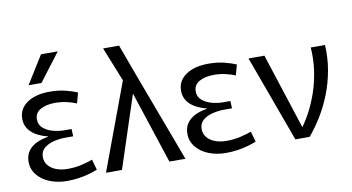

<svg xmlns="http://www.w3.org/2000/svg" viewBox="-75 -944 2087 1137"><g transform="rotate(-10 968.5 -375.0)"><path d="M245.9 8Q189.3 8 142.2 -10.9Q95.1 -29.8 67.5 -64.3Q39.8 -98.7 39.8 -143.7Q39.8 -181.3 58.5 -207.3Q77.2 -233.2 108.8 -248.4Q140.5 -263.7 179.7 -269.4V-271.4Q115.8 -287.4 81.4 -320.2Q47.1 -352.9 47.1 -400.6Q47.1 -460.7 98.2 -495.7Q149.4 -530.8 234.3 -530.8Q285.2 -530.8 327.5 -520.5Q369.8 -510.2 399.8 -496.6L382.4 -434.1Q357.6 -444.7 324.5 -452.4Q291.3 -460.1 254.8 -460.1Q201.4 -460.1 166.7 -440.7Q132 -421.3 132 -381.9Q132 -349.2 155.8 -329Q179.5 -308.8 214.1 -299.6Q248.6 -290.5 280.3 -290.5H324.4L326.4 -246.4H278Q244.9 -246.4 210.1 -238.1Q175.3 -229.8 151.6 -210.2Q127.9 -190.6 127.9 -156.5Q127.9 -127.2 145.6 -105.8Q163.2 -84.4 193.8 -73.2Q224.3 -61.9 261.1 -61.9Q306.8 -61.9 346.2 -71.3Q385.7 -80.6 412.1 -90.8L429.8 -27.7Q410.4 -19.5 381.7 -11Q353.1 -2.6 318.2 2.7Q283.4 8 245.9 8ZM118.6 -590 223 -757.8H323.8L196.1 -590Z M686.1 -555 683.3 -497.8 591.2 -728H687.1L763.6 -520L957.9 0H861.4L706.5 -471.6H731.2L576.2 0H480.1Z M1200.9 8Q1144.3 8 1097.2 -10.9Q1050.1 -29.8 1022.5 -64.3Q994.8 -98.7 994.8 -143.7Q994.8 -181.3 1013.5 -207.3Q1032.2 -233.2 1063.8 -248.4Q1095.5 -263.7 1134.7 -269.4V-271.4Q1070.8 -287.4 1036.4 -320.2Q1002.1 -352.9 1002.1 -400.6Q1002.1 -460.7 1053.2 -495.7Q1104.4 -530.8 1189.3 -530.8Q1240.2 -530.8 1282.5 -520.5Q1324.8 -510.2 1354.8 -496.6L1337.4 -434.1Q1312.6 -444.7 1279.5 -452.4Q1246.3 -460.1 1209.8 -460.1Q1156.4 -460.1 1121.7 -440.7Q1087 -421.3 1087 -381.9Q1087 -349.2 1110.8 -329Q1134.5 -308.8 1169.1 -299.6Q1203.6 -290.5 1235.3 -290.5H1279.4L1281.4 -246.4H1233Q1199.9 -246.4 1165.1 -238.1Q1130.3 -229.8 1106.6 -210.2Q1082.9 -190.6 1082.9 -156.5Q1082.9 -127.2 1100.6 -105.8Q1118.2 -84.4 1148.8 -73.2Q1179.3 -61.9 1216.1 -61.9Q1261.8 -61.9 1301.2 -71.3Q1340.7 -80.6 1367.1 -90.8L1384.8 -27.7Q1365.4 -19.5 1336.7 -11Q1308.1 -2.6 1273.2 2.7Q1238.4 8 1200.9 8Z M1428.9 -520H1524.4L1677.3 -48.3H1660.2Q1691.5 -87.9 1719.2 -139.5Q1746.9 -191.1 1767.7 -251.7Q1788.4 -312.3 1798.4 -380.1Q1808.3 -447.9 1803.1 -520H1888.7Q1893.3 -441.7 1880 -367.7Q1866.7 -293.8 1840.6 -227.3Q1814.4 -160.8 1779.1 -103.4Q1743.7 -45.9 1704.7 0H1619Z"/></g></svg>

Font: Murecho Thin
Style: Regular
Weight: 100
Designer: Neil Summerour
Foundry: Positype
Version: Version 1.010